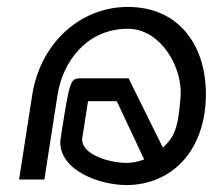

<svg xmlns="http://www.w3.org/2000/svg" viewBox="-20 -528 614 554"><path d="M35 -10H108L146 -254C161 -350 230 -445 349 -445C445 -445 508 -331 501 -249C495 -175 489 -140 456 -108L450 -102L351 -302H220C183 -302 183 -308 157 -142L154 -121C151 -35 270 6 344 6C476 6 571 -93 574 -249C577 -395 497 -508 349 -508C210 -508 96 -402 73 -254ZM217 -126V-127L234 -236H317L396 -68L390 -66C376 -61 361 -58 346 -58C291 -58 216 -84 217 -126Z"/></svg>

Font: Charger Sport
Style: LitNrwObl
Weight: 300
Designer: Jasper
Foundry: Cannot Into Space Fonts
Version: Version 1.1